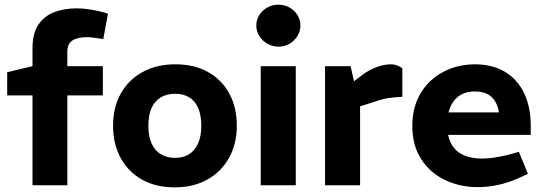

<svg xmlns="http://www.w3.org/2000/svg" viewBox="-20 -798 2336 827"><path d="M120 0V-387H11V-487L120 -513V-591Q120 -653 144.5 -690.5Q169 -728 212 -745Q255 -762 310 -762Q338 -762 369.5 -757Q401 -752 433 -743L445 -739L425 -630L410 -632Q394 -634 380.5 -636Q367 -638 356 -638Q313 -638 291.5 -623.5Q270 -609 270 -575V-513H423V-387H270V0Z M733 9Q651 9 591.5 -24.5Q532 -58 499.5 -118Q467 -178 467 -256Q467 -336 500.5 -395.5Q534 -455 594.5 -488Q655 -521 735 -521Q817 -521 876.5 -487.5Q936 -454 968 -394.5Q1000 -335 1000 -256Q1000 -178 966.5 -118Q933 -58 873 -24.5Q813 9 733 9ZM734 -118Q769 -118 794 -133.5Q819 -149 833 -180Q847 -211 847 -256Q847 -302 833.5 -333Q820 -364 795 -379Q770 -394 734 -394Q699 -394 673 -379Q647 -364 633 -333Q619 -302 619 -256Q619 -211 633 -180Q647 -149 673 -133.5Q699 -118 734 -118Z M1103 0V-513H1254V0ZM1179 -597Q1154 -597 1132 -609.5Q1110 -622 1097 -642.5Q1084 -663 1084 -688Q1084 -713 1097 -733.5Q1110 -754 1132 -766Q1154 -778 1179 -778Q1205 -778 1226.5 -766Q1248 -754 1261 -733.5Q1274 -713 1274 -688Q1274 -663 1261 -642.5Q1248 -622 1227 -609.5Q1206 -597 1179 -597Z M1380 0V-513H1490L1505 -448L1544 -478Q1572 -498 1603.5 -509.5Q1635 -521 1664 -521Q1676 -521 1688.5 -517Q1701 -513 1713 -504V-381Q1683 -380 1655.5 -376Q1628 -372 1594 -360L1531 -340V0Z M2037 8Q1961 8 1897 -22.5Q1833 -53 1794.5 -112Q1756 -171 1756 -255Q1756 -318 1777 -367Q1798 -416 1835.5 -450.5Q1873 -485 1921.5 -503Q1970 -521 2024 -521Q2102 -521 2156 -488Q2210 -455 2238 -395.5Q2266 -336 2266 -259V-217H1910Q1918 -181 1937.5 -158.5Q1957 -136 1987.5 -125.5Q2018 -115 2057 -115Q2082 -115 2110.5 -119.5Q2139 -124 2168 -131L2215 -144L2254 -49L2210 -29Q2167 -10 2123 -1Q2079 8 2037 8ZM1912 -314H2129Q2122 -358 2096.5 -381Q2071 -404 2025 -404Q1996 -404 1973.5 -394Q1951 -384 1935.5 -364Q1920 -344 1912 -314Z"/></svg>

Font: REM SemiBold
Style: Regular
Weight: 600
Designer: Octavio Pardo
Foundry: Ashler Design
Version: Version 1.005;gftools[0.9.28]